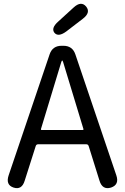

<svg xmlns="http://www.w3.org/2000/svg" viewBox="-20 -971 647 994"><path d="M50 0Q8 -14 25 -64L237 -690Q252 -734 299 -734H308Q355 -734 370 -690L582 -64Q599 -15 555 0Q510 14 495 -36L439 -215Q436 -224 427 -224H177Q168 -224 165 -215L108 -36Q93 14 50 0ZM192 -303Q191 -298 196 -298H408Q413 -298 412 -303L307 -649Q304 -658 302 -658Q300 -658 297 -649ZM323 -808Q282 -778 262 -801Q243 -825 281 -859L361 -932Q400 -968 426 -937Q451 -906 409 -874Z"/></svg>

Font: Resource Han Rounded HK
Style: Regular
Weight: 400
Designer: Cyano Hao (round all glyphs); Ryoko NISHIZUKA  (kana, bopomofo & ideographs); Paul D. Hunt (Latin, Greek & Cyrillic); Sa
Foundry: Cyano Hao
Version: 0.990